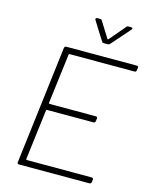

<svg xmlns="http://www.w3.org/2000/svg" viewBox="-131 -983 845 1067"><g transform="rotate(15 291.5 -449.0)"><path d="M400 -779 494 -886C499 -892 497 -898 490 -898H474C469 -898 464 -897 461 -892L384 -801C382 -799 379 -798 378 -801L321 -892C319 -897 314 -898 309 -898H294C286 -898 282 -892 286 -886L353 -779C355 -774 360 -773 365 -773H387C392 -773 397 -775 400 -779ZM581 -675 583 -690C584 -696 581 -700 575 -700H168C163 -700 158 -696 157 -690L74 -10C73 -4 77 0 82 0H489C495 0 499 -4 500 -10L502 -25C502 -31 499 -35 493 -35H119C117 -35 115 -37 115 -39L151 -329C151 -331 153 -333 155 -333H423C429 -333 433 -337 434 -343L436 -359C437 -365 433 -369 427 -369H160C158 -369 156 -371 156 -373L192 -661C192 -663 194 -665 196 -665H571C576 -665 581 -669 581 -675Z"/></g></svg>

Font: Barlow ExtraLight
Style: Italic
Weight: 275
Italic angle: -7°
Designer: Jeremy Tribby
Foundry: Tribby Type
Version: Version 1.422;hotconv 1.0.109;makeotfexe 2.5.65596